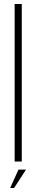

<svg xmlns="http://www.w3.org/2000/svg" viewBox="-20 -805 186 957"><path d="M53 0V-785H88.5V0ZM30.5 132.2 72.1 40.3H109.7L50.2 132.2Z"/></svg>

Font: Anybody ExtraLight
Style: Regular
Weight: 200
Designer: Tyler Finck
Foundry: Etcetera Type Company
Version: Version 1.010; ttfautohint (v1.8.3) -l 8 -r 50 -G 200 -x 14 